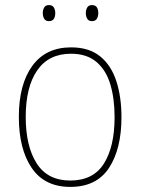

<svg xmlns="http://www.w3.org/2000/svg" viewBox="-20 -724 552 754"><path d="M457 -264Q457 -139 408 -64.5Q359 10 256 10Q155 10 104.5 -64.5Q54 -139 54 -265Q54 -393 107 -465.5Q160 -538 259 -538Q330 -538 373.5 -502.5Q417 -467 437 -405Q457 -343 457 -264ZM81 -265Q81 -150 124 -82.5Q167 -15 256 -15Q346 -15 388 -81.5Q430 -148 430 -264Q430 -336 413.5 -392Q397 -448 359 -480.5Q321 -513 259 -513Q171 -513 126 -447.5Q81 -382 81 -265ZM148 -673Q148 -685 153.5 -694.5Q159 -704 172 -704Q186 -704 191.5 -694.5Q197 -685 197 -673Q197 -659 191.5 -650Q186 -641 172 -641Q159 -641 153.5 -650.5Q148 -660 148 -673ZM317 -673Q317 -685 322.5 -694.5Q328 -704 341 -704Q355 -704 360.5 -695Q366 -686 366 -673Q366 -660 360.5 -650.5Q355 -641 341 -641Q328 -641 322.5 -650.5Q317 -660 317 -673Z"/></svg>

Font: Noto Sans Lao Looped SemiCondensed Thin
Style: Regular
Weight: 100
Width: 4
Designer: Mark Frömberg, Ben Mitchell
Foundry: The Fontpad Ltd
Version: Version 1.002; ttfautohint (v1.8.4.7-5d5b)